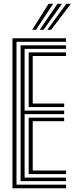

<svg xmlns="http://www.w3.org/2000/svg" viewBox="-20 -1004 398 1024"><path d="M46.5 0V-800H332.2V-781H68V-19H332.2V0ZM133 -75.5V-376.5H322.2V-357.5H154.5V-94.5H332.2V-75.5ZM89.8 -37.8V-762.2H332.2V-743.2H111.2V-414.2H322.2V-395.2H111.2V-56.8H332.2V-37.8ZM133 -433V-724.5H332.2V-705.5H154.5V-452H322.2V-433ZM151.5 -845 239.2 -983.8H263.5L172 -845ZM232 -845 333.8 -983.8H358L252.8 -845ZM191.8 -845 286.5 -983.8H310.8L212.2 -845Z"/></svg>

Font: Big Shoulders Inline Display Thin
Style: Bold
Weight: 700
Version: Version 2.002